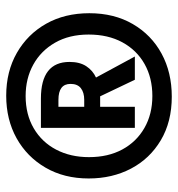

<svg xmlns="http://www.w3.org/2000/svg" viewBox="2 -658 560 603"><g transform="rotate(-90 281.5 -357.0)"><path d="M279 -97Q200 -97 142 -131.5Q84 -166 53 -225Q22 -284 22 -358Q22 -435 56 -493.5Q90 -552 148.5 -584.5Q207 -617 282 -617Q358 -617 416.5 -583.5Q475 -550 508 -491.5Q541 -433 541 -356Q541 -278 507 -219.5Q473 -161 414 -129Q355 -97 279 -97ZM281 -158Q338 -158 381.5 -182.5Q425 -207 449.5 -252Q474 -297 474 -358Q474 -419 448.5 -463.5Q423 -508 379.5 -532Q336 -556 281 -556Q223 -556 179.5 -530.5Q136 -505 112.5 -460Q89 -415 89 -357Q89 -297 113 -252.5Q137 -208 180.5 -183Q224 -158 281 -158ZM181 -213V-508H273Q388 -508 388 -418Q388 -386 374.5 -365.5Q361 -345 339 -335L405 -213H332L280 -322H247V-213ZM269 -372Q292 -372 305.5 -382.5Q319 -393 319 -415Q319 -453 269 -453H247V-372Z"/></g></svg>

Font: Noto Sans Mono SemiCondensed
Style: Bold
Weight: 700
Width: 4
Designer: Monotype Design Team
Foundry: Monotype Imaging Inc.
Version: Version 2.014